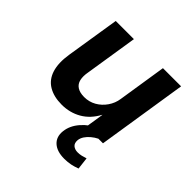

<svg xmlns="http://www.w3.org/2000/svg" viewBox="-182 -649 1001 1001"><g transform="rotate(45 318.5 -149.0)"><path d="M224 10Q166 10 126.5 -13.5Q87 -37 72 -84.5Q57 -132 68 -202L115 -498H249L203 -206Q197 -174 202.5 -150Q208 -126 227.5 -113.5Q247 -101 279 -101Q315 -101 345 -118Q375 -135 395.5 -164.5Q416 -194 421 -229L463 -498H597L519 0H396L412 -102H411Q381 -46 332.5 -18Q284 10 224 10ZM433 200Q379 200 350.5 174Q322 148 327 103Q332 58 366 19Q400 -20 450 -42L485 0Q467 9 451.5 22Q436 35 426 50Q416 65 414 81Q412 105 425 116Q438 127 459 127Q473 127 486 124Q499 121 514 116L522 183Q501 191 480 195.5Q459 200 433 200Z"/></g></svg>

Font: Nunito Sans 8pt
Style: Bold Italic
Weight: 700
Italic angle: -9°
Version: Version 3.101;gftools[0.9.27]